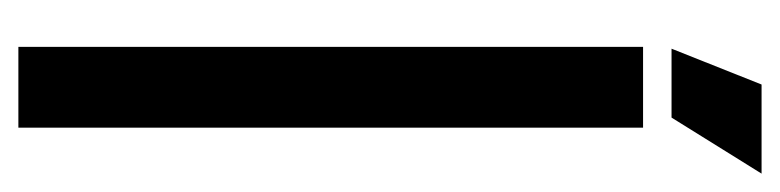

<svg xmlns="http://www.w3.org/2000/svg" viewBox="-340 -509 849 209"><g transform="rotate(90 84.5 -404.5)"><path d="M31 0V-680H119V0ZM108 -711H33L72 -809H169Z"/></g></svg>

Font: Bricolage Grotesque 96pt Condensed
Style: Regular
Weight: 400
Width: 3
Designer: Mathieu Triay
Foundry: Atelier Triay
Version: Version 1.001; ttfautohint (v1.8.4.7-5d5b);gftools[0.9.33.de